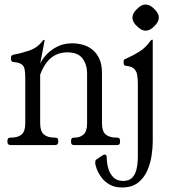

<svg xmlns="http://www.w3.org/2000/svg" viewBox="-20 -643 752 851"><path d="M28 0Q13 0 13 -13V-20Q13 -33 26 -33H28Q60 -33 76 -47Q92 -61 92 -96V-297Q92 -322 89 -336.5Q86 -351 75 -358.5Q64 -366 40 -368Q29 -369 29 -380V-390Q29 -399 42 -401Q71 -406 108.5 -418.5Q146 -431 168 -461Q172 -466 175 -466H176Q178 -466 178 -465L158 -360Q166 -379 185 -400Q204 -421 233 -436Q262 -451 300 -451Q324 -451 347.5 -444.5Q371 -438 390 -422.5Q409 -407 420.5 -382Q432 -357 432 -319V-96Q432 -61 448.5 -47Q465 -33 497 -33H499Q512 -33 512 -20V-13Q512 0 499 0H308Q295 0 295 -13V-20Q295 -33 308 -33H311Q335 -33 350.5 -47Q366 -61 366 -96V-319Q366 -356 346 -383.5Q326 -411 278 -411Q249 -411 225.5 -399Q202 -387 185.5 -364.5Q169 -342 158 -312V-97Q158 -62 174 -47.5Q190 -33 222 -33H225Q238 -33 238 -20V-13Q238 0 223 0ZM657 -15Q657 11 652 45.5Q647 80 633 112.5Q619 145 592 166.5Q565 188 520 188Q487 188 464 174Q441 160 427.5 140.5Q414 121 408 103.5Q402 86 402 80Q402 75 403 70Q404 65 410 62L431 48Q440 42 443 42Q453 42 453 54Q453 76 459 100Q465 124 481 141.5Q497 159 526 159Q553 159 567 143.5Q581 128 586 103Q591 78 591 48V-269Q591 -294 588 -311Q585 -328 574 -338.5Q563 -349 539 -351Q528 -352 528 -363V-373Q528 -378 532 -380Q536 -382 541 -384Q570 -397 597.5 -414Q625 -431 647 -462Q651 -467 654 -467H655Q657 -467 657 -466ZM625 -623Q645 -623 664 -603Q684 -584 684 -565Q684 -546 664 -527Q645 -507 625 -507Q607 -507 587 -527Q567 -545 567 -565Q567 -584 587 -603Q606 -623 625 -623Z"/></svg>

Font: Young Serif Light
Style: Regular
Weight: 300
Designer: Bastien Sozeau
Foundry: NBR — Bastien Sozeau
Version: Version 5.001